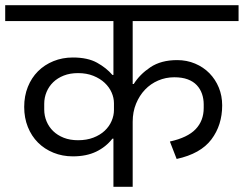

<svg xmlns="http://www.w3.org/2000/svg" viewBox="-40 -718 937 738"><path d="M396 -185H392Q367 -153 329.5 -135Q292 -117 240 -117Q200 -117 165.5 -131Q131 -145 106 -170Q81 -195 67 -230Q53 -265 53 -307Q53 -349 67 -384Q81 -419 106 -444Q131 -469 165.5 -483Q200 -497 240 -497Q297 -497 333 -477Q369 -457 392 -430H396V-637H-20V-698H877V-637H470V-395H474Q497 -432 538 -459.5Q579 -487 641 -487Q678 -487 710 -473.5Q742 -460 765 -436.5Q788 -413 801 -381.5Q814 -350 814 -313Q814 -237 772.5 -182Q731 -127 639 -107L613 -174Q681 -189 712 -221.5Q743 -254 743 -303V-317Q743 -338 736.5 -357Q730 -376 716.5 -390.5Q703 -405 681.5 -413Q660 -421 630 -421Q597 -421 568 -408.5Q539 -396 517.5 -373.5Q496 -351 483 -319.5Q470 -288 470 -250V0H396ZM260 -179Q293 -179 319 -189Q345 -199 362.5 -215.5Q380 -232 389 -253Q398 -274 398 -295V-321Q398 -342 389 -362.5Q380 -383 362.5 -399.5Q345 -416 319 -426.5Q293 -437 260 -437Q229 -437 205 -427.5Q181 -418 164.5 -402Q148 -386 139 -364.5Q130 -343 130 -319V-297Q130 -273 139 -251.5Q148 -230 164.5 -214Q181 -198 205 -188.5Q229 -179 260 -179Z"/></svg>

Font: IBM Plex Sans Devanagari
Style: Regular
Weight: 400
Designer: Mike Abbink, Paul van der Laan, Pieter van Rosmalen, Erin McLaughlin
Foundry: Bold Monday
Version: Version 1.1